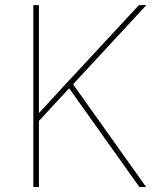

<svg xmlns="http://www.w3.org/2000/svg" viewBox="-20 -748 638 768"><path d="M133.3 -261.7 126 -285.2Q155.3 -316.9 182.1 -345.9Q209 -375 235.8 -404.3Q262.7 -433.6 292 -464.8L535.6 -727.5H565.4L266.1 -404.3L260.3 -398.9ZM113.3 0V-727.5H135.7V-468.8V-289.1V-273.4V0ZM537.6 0 250.5 -403.3 268.6 -416 564.5 0Z"/></svg>

Font: Inter Thin
Style: Regular
Weight: 250
Designer: Rasmus Andersson
Foundry: rsms
Version: Version 4.001;git-66647c0bb